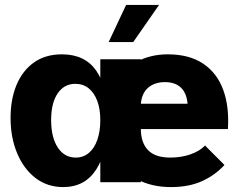

<svg xmlns="http://www.w3.org/2000/svg" viewBox="-20 -741 975 781"><path d="M675 20Q597 20 536.5 -12Q476 -44 441.5 -104.5Q407 -165 407 -251Q407 -336 441.5 -396.5Q476 -457 533.5 -488.5Q591 -520 662 -520Q750 -520 806.5 -482Q863 -444 888 -375.5Q913 -307 907 -216H553Q553 -161 582 -130.5Q611 -100 673 -100Q717 -100 754.5 -113Q792 -126 814 -149L893 -70Q856 -29 802.5 -4.5Q749 20 675 20ZM237 20Q173 20 125 -16.5Q77 -53 50 -117Q23 -181 23 -261Q23 -337 47 -395Q71 -453 117.5 -486.5Q164 -520 232 -520Q325 -520 371.5 -453.5Q418 -387 418 -256Q418 -125 372 -52.5Q326 20 237 20ZM288 -100Q319 -100 341.5 -119Q364 -138 376 -172.5Q388 -207 388 -252Q388 -298 375.5 -331Q363 -364 340.5 -382Q318 -400 286 -400Q241 -400 214.5 -361Q188 -322 188 -253Q188 -182 215 -141Q242 -100 288 -100ZM388 0V-500H553V0ZM553 -319H743Q739 -363 715.5 -385Q692 -407 651 -407Q610 -407 583.5 -385Q557 -363 553 -319ZM493 -721H627L522 -570H422Z"/></svg>

Font: Moderustic
Style: Bold
Weight: 700
Designer: Tural Alisoy
Foundry: TAFT Foundry
Version: Version 2.120